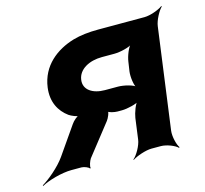

<svg xmlns="http://www.w3.org/2000/svg" viewBox="-122 -654 839 787"><g transform="rotate(-15 297.5 -260.5)"><path d="M151 -181 69 -63C44 -27 -5 14 -33 30L-32 33C-4 17 55 0 97 0H139C149 0 169 7 172 14L175 12C172 5 180 -17 186 -26L289 -157C296 -166 307 -190 303 -197L300 -195C304 -188 329 -183 341 -183H360C383 -183 425 -193 438 -204L434 -207C421 -196 408 -159 405 -139L393 -50C390 -26 369 11 353 24L354 26C371 14 412 0 436 0H476C500 0 535 14 546 26L549 24C539 11 530 -26 533 -50L591 -478C594 -502 614 -539 628 -552L626 -554C611 -542 572 -528 548 -528H352C312 -528 275 -524 244 -515C170 -493 102 -442 90 -352C82 -292 106 -249 143 -222C153 -215 177 -205 187 -206V-210C177 -209 159 -193 151 -181ZM231 -347C237 -391 284 -415 337 -415H390C415 -415 457 -425 470 -437L468 -439C454 -428 440 -391 437 -369L431 -329C428 -306 433 -268 443 -256L445 -259C435 -271 394 -281 369 -281H314C263 -281 225 -305 231 -347Z"/></g></svg>

Font: Asimov
Style: EdgeNarIt
Weight: 500
Designer: Google
Version: Version 2.000980: 2014